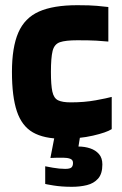

<svg xmlns="http://www.w3.org/2000/svg" viewBox="-20 -524 469 739"><path d="M410 -27Q390 -14 338 -2Q286 10 221 10Q149 10 106.5 -14.5Q64 -39 45 -95.5Q26 -152 26 -247Q26 -342 50.5 -398.5Q75 -455 130 -479.5Q185 -504 278 -504Q327 -504 353.5 -501.5Q380 -499 397 -497V-364Q377 -366 351.5 -367.5Q326 -369 278 -369Q232 -369 210.5 -361.5Q189 -354 182.5 -328Q176 -302 176 -247Q176 -197 181.5 -171.5Q187 -146 203.5 -138Q220 -130 252 -130Q305 -130 348.5 -138Q392 -146 410 -151ZM374 109Q374 145 357.5 163.5Q341 182 314.5 188.5Q288 195 257 195Q217 195 186.5 190Q156 185 154 184V116Q158 117 183.5 121.5Q209 126 231 126Q249 126 255 120.5Q261 115 261 103Q261 91 250 87Q239 83 223 83Q211 83 201.5 83Q192 83 174 84L194 -19L290 -10L282 40Q306 40 327 47Q348 54 361 69Q374 84 374 109Z"/></svg>

Font: Blinker
Style: Regular
Weight: 400
Designer: Juergen Huber
Foundry: supertype
Version: 1.017